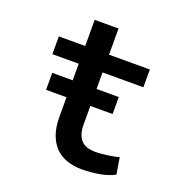

<svg xmlns="http://www.w3.org/2000/svg" viewBox="-122 -764 843 883"><g transform="rotate(20 300.0 -322.5)"><path d="M309.6 -656.2V-528.3H509.3V-441.4H309.6V-360.4H418.5V-277.3H309.6V-188Q309.6 -158.2 316.7 -138.7Q323.7 -119.1 336.4 -107.4Q349.1 -95.7 366.2 -91.1Q383.3 -86.4 403.8 -86.4Q418.9 -86.4 435.3 -88.1Q451.7 -89.8 467 -92Q482.4 -94.2 495.4 -96.9Q508.3 -99.6 517.1 -102.1L530.3 -21.5Q517.6 -14.2 499.8 -8.1Q481.9 -2 460.9 2Q439.9 5.9 417.2 8.1Q394.5 10.3 372.6 10.3Q333 10.3 300 -0.7Q267.1 -11.7 243.4 -34.9Q219.7 -58.1 206.3 -94.5Q192.9 -130.9 192.9 -181.6V-277.3H92.8V-360.4H192.9V-441.4H64V-528.3H192.9V-656.2Z"/></g></svg>

Font: Roboto Mono
Style: Regular
Weight: 500
Designer: Google
Version: Version 2.000986; 2015; ttfautohint (v1.3)